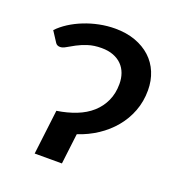

<svg xmlns="http://www.w3.org/2000/svg" viewBox="-101 -599 631 682"><g transform="rotate(20 215.0 -257.5)"><path d="M405 -348Q405 -306 391 -269.2Q377 -232.5 352.2 -202.8Q327.5 -173 293.8 -150.8Q260 -128.5 220.5 -115.5L206.5 0H103.5L124 -169Q163.5 -175 196.5 -188Q229.5 -201 252.8 -221.8Q276 -242.5 289 -270.8Q302 -299 302 -335Q302 -356.5 295.5 -374.5Q289 -392.5 276.2 -405.5Q263.5 -418.5 244.2 -426Q225 -433.5 199.5 -433.5Q170.5 -433.5 148.2 -426.2Q126 -419 109.2 -410Q92.5 -401 80.2 -393.8Q68 -386.5 58.5 -386.5Q46 -386.5 40.5 -396L15.5 -434.5Q32 -452 55 -466.8Q78 -481.5 105 -492.2Q132 -503 161.8 -509Q191.5 -515 221.5 -515Q263.5 -515 297.5 -502.8Q331.5 -490.5 355.5 -468.5Q379.5 -446.5 392.2 -415.8Q405 -385 405 -348Z"/></g></svg>

Font: Lato Semibold
Style: Italic
Weight: 600
Italic angle: -7°
Designer: Lukasz Dziedzic
Foundry: tyPoland Lukasz Dziedzic
Version: Version 2.006; 2014-01-15